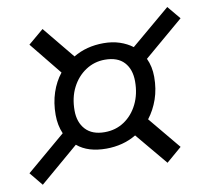

<svg xmlns="http://www.w3.org/2000/svg" viewBox="-83 -764 942 861"><g transform="rotate(-10 388.0 -334.0)"><path d="M44 10 -6 -51 172 -202Q155 -241 155 -288Q155 -343 170.5 -389.5Q186 -436 214 -471L94 -619L164 -678L284 -532Q314 -550 348.5 -559Q383 -568 422 -568Q462 -568 495 -557Q528 -546 553 -527L732 -678L782 -618L602 -465Q620 -427 620 -380Q620 -325 604 -279Q588 -233 560 -197L682 -50L612 10L490 -136Q460 -118 425.5 -109Q391 -100 353 -100Q312 -100 279 -110Q246 -120 221 -141ZM359 -174Q409 -174 448 -200Q487 -226 509.5 -271.5Q532 -317 532 -375Q532 -430 502.5 -462Q473 -494 415 -494Q367 -494 327.5 -468Q288 -442 265 -397Q242 -352 242 -293Q242 -239 272 -206.5Q302 -174 359 -174Z"/></g></svg>

Font: Gantari Medium
Style: Italic
Weight: 500
Italic angle: -10°
Designer: Anugrah Pasau
Foundry: Lafontype
Version: Version 1.000